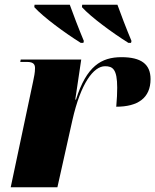

<svg xmlns="http://www.w3.org/2000/svg" viewBox="-20 -786 652 806"><path d="M319 -606H330L332 -614C313 -659 283 -737 273 -766H125L124 -756C162 -714 252 -648 319 -606ZM519 -606H530L532 -614C513 -659 483 -737 473 -766H325L324 -756C362 -714 452 -648 519 -606ZM119 -444 25 0H221L284 -282C319 -437 373 -508 421 -508C453 -508 472 -496 472 -418C472 -397 471 -370 468 -338C558 -338 612 -374 612 -454C612 -517 572 -546 490 -546C405 -546 343 -508 299 -368H296L321 -536H67L65 -526H94C122 -526 127 -514 127 -500C127 -480 123 -464 119 -444Z"/></svg>

Font: Noto Serif Display Black
Style: Italic
Weight: 900
Italic angle: -12°
Designer: Monotype Design Team
Foundry: Monotype Imaging Inc.
Version: Version 2.009